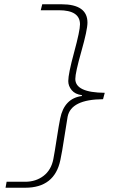

<svg xmlns="http://www.w3.org/2000/svg" viewBox="-20 -728 640 900"><path d="M6 152 11 124H98Q148 124 184 96.5Q220 69 230 18Q236 -13 246 -78Q256 -143 262 -172Q281 -267 364 -278V-282Q332 -286 316 -305.5Q300 -325 300 -348Q300 -382 327.5 -483Q355 -584 355 -614Q355 -680 256 -680H171L178 -708H268Q390 -708 390 -622Q390 -588 361.5 -487.5Q333 -387 333 -358Q333 -294 471 -293L463 -263Q313 -262 297 -181Q292 -154 281.5 -84.5Q271 -15 263 22Q236 152 98 152Z"/></svg>

Font: TypoPRO Source Code Pro
Style: Italic
Weight: 300
Italic angle: -11°
Monospace: yes
Designer: Paul D. Hunt, Teo Tuominen
Foundry: Adobe Systems Incorporated
Version: Version 1.030;PS 1.0;hotconv 1.0.84;makeotf.lib2.5.63406